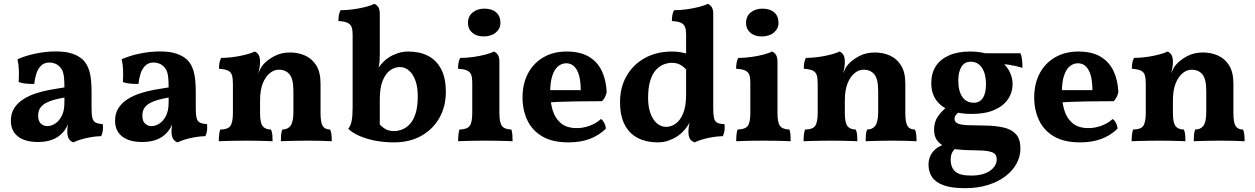

<svg xmlns="http://www.w3.org/2000/svg" viewBox="-20 -737 6574 1006"><path d="M363.9 9Q347.1 2.4 339.9 -11.4Q332.6 -25.1 332.6 -49Q332.6 -61.1 334.9 -77.8Q337.2 -94.4 342.3 -109.1L345.3 -112.3Q338.1 -85.8 325.3 -64.5Q312.4 -43.1 294.4 -28.6Q274.3 -11.5 245.4 -2.2Q216.5 7 178.5 7Q111.3 7 74.1 -22Q36.9 -51 36.9 -104.7Q36.9 -143.2 54.7 -170.7Q72.4 -198.2 102.4 -217.2Q132.4 -236.3 169 -248.1Q205.6 -259.8 244.1 -266.9Q282.6 -273.9 317.5 -279Q317.5 -308.5 315.7 -327.8Q314 -347.2 309.5 -360.7Q305 -374.2 295.4 -384.2Q284 -397.6 269.3 -403.5Q254.5 -409.5 239.2 -409.5Q211.4 -409.5 194.8 -392.6Q178.1 -375.8 170.1 -350.1Q162.1 -324.4 159.5 -297.1Q136 -297.1 115.1 -298.9Q94.1 -300.6 77.8 -307.3Q79.8 -334.3 79 -365.3Q78.3 -396.3 71.7 -426.7Q114.3 -445.6 168.4 -456.6Q222.5 -467.5 271 -467.5Q328.3 -467.5 362.9 -454.4Q397.5 -441.3 415.6 -422.7Q437.4 -401.4 448.6 -363.5Q459.7 -325.6 459.7 -256V-169Q459.7 -136.8 464 -119.3Q468.2 -101.7 480.7 -95Q493.1 -88.3 518.6 -86.8Q520.7 -70.5 518.9 -54.1Q517.1 -37.7 510 -23.6Q474 -22.6 435.4 -14.3Q396.8 -6.1 363.9 9ZM227.9 -76.2Q248.3 -76.2 269 -89.4Q289.6 -102.6 303.6 -129.9Q317.5 -157.3 317.5 -198.9V-226Q287.8 -220.9 262.4 -213.8Q237 -206.7 218.5 -196.3Q200 -185.8 189.9 -170.2Q179.9 -154.6 179.9 -131.5Q179.9 -102.4 194.2 -89.3Q208.6 -76.2 227.9 -76.2Z M909.9 9Q893.1 2.4 885.9 -11.4Q878.6 -25.1 878.6 -49Q878.6 -61.1 880.9 -77.8Q883.2 -94.4 888.3 -109.1L891.3 -112.3Q884.1 -85.8 871.3 -64.5Q858.4 -43.1 840.4 -28.6Q820.3 -11.5 791.4 -2.2Q762.5 7 724.5 7Q657.3 7 620.1 -22Q582.9 -51 582.9 -104.7Q582.9 -143.2 600.7 -170.7Q618.4 -198.2 648.4 -217.2Q678.4 -236.3 715 -248.1Q751.6 -259.8 790.1 -266.9Q828.6 -273.9 863.5 -279Q863.5 -308.5 861.7 -327.8Q860 -347.2 855.5 -360.7Q851 -374.2 841.4 -384.2Q830 -397.6 815.3 -403.5Q800.5 -409.5 785.2 -409.5Q757.4 -409.5 740.8 -392.6Q724.1 -375.8 716.1 -350.1Q708.1 -324.4 705.5 -297.1Q682 -297.1 661.1 -298.9Q640.1 -300.6 623.8 -307.3Q625.8 -334.3 625 -365.3Q624.3 -396.3 617.7 -426.7Q660.3 -445.6 714.4 -456.6Q768.5 -467.5 817 -467.5Q874.3 -467.5 908.9 -454.4Q943.5 -441.3 961.6 -422.7Q983.4 -401.4 994.6 -363.5Q1005.7 -325.6 1005.7 -256V-169Q1005.7 -136.8 1010 -119.3Q1014.2 -101.7 1026.7 -95Q1039.1 -88.3 1064.6 -86.8Q1066.7 -70.5 1064.9 -54.1Q1063.1 -37.7 1056 -23.6Q1020 -22.6 981.4 -14.3Q942.8 -6.1 909.9 9ZM773.9 -76.2Q794.3 -76.2 815 -89.4Q835.6 -102.6 849.6 -129.9Q863.5 -157.3 863.5 -198.9V-226Q833.8 -220.9 808.4 -213.8Q783 -206.7 764.5 -196.3Q746 -185.8 735.9 -170.2Q725.9 -154.6 725.9 -131.5Q725.9 -102.4 740.2 -89.3Q754.6 -76.2 773.9 -76.2Z M1200.4 -208.8V-296.3Q1200.4 -325 1195.9 -341.5Q1191.4 -358.1 1176 -366.4Q1160.5 -374.6 1127.5 -376.7Q1127.5 -391.9 1129.7 -406.6Q1132 -421.3 1138.6 -433.5Q1192 -434.5 1241.4 -444.7Q1290.8 -455 1314.3 -467Q1327.5 -461.9 1335.1 -449.3Q1342.6 -436.6 1342.6 -412.6ZM1659.5 -145.3Q1659.5 -94.8 1671.1 -76.6Q1682.8 -58.3 1710.1 -58.3Q1715.2 -45.6 1716.8 -31.2Q1718.3 -16.7 1718.3 3Q1696.3 1.5 1661.5 0.8Q1626.7 0 1593.6 0Q1572 0 1544.3 0.5Q1516.6 1 1491.8 1.5Q1467.1 2 1451.6 3Q1451.6 -14.7 1452.9 -29.9Q1454.2 -45.1 1459.2 -58.3Q1487.4 -58.3 1502.3 -78.1Q1517.3 -97.9 1517.3 -151V-259.7Q1517.3 -323.4 1497 -347.6Q1476.8 -371.8 1440.5 -371.8Q1415.5 -371.8 1393.2 -353.4Q1370.8 -335.1 1356.7 -299.6Q1342.6 -264.2 1342.6 -211V-145.3Q1342.6 -94.2 1356.3 -76.3Q1370 -58.3 1400.1 -58.3Q1405.7 -44.1 1407 -29.9Q1408.3 -15.7 1408.3 3Q1393.7 2 1370.1 1.5Q1346.4 1 1320.5 0.5Q1294.6 0 1271.5 0Q1249.4 0 1221.1 0.5Q1192.9 1 1167.1 1.5Q1141.4 2 1126.4 3Q1126.4 -15.7 1128.2 -31.7Q1130 -47.7 1134 -58.3Q1173 -58.3 1186.7 -76.8Q1200.4 -95.3 1200.4 -145.3V-296.3L1342.6 -412.6Q1342.6 -400.6 1340.3 -385Q1338 -369.5 1333 -352.5Q1338.6 -365.3 1344.7 -377.3Q1350.9 -389.3 1360.5 -399.9Q1381.2 -423.4 1417.1 -442.7Q1453.1 -462 1500.3 -462Q1542 -462 1578.4 -446Q1614.8 -430 1637.2 -394.2Q1659.5 -358.4 1659.5 -299Z M1959 -97.5Q1976.4 -75.4 1996.2 -62.8Q2016.1 -50.1 2044.8 -50.1Q2063.7 -50.1 2085.1 -57.8Q2106.5 -65.5 2125.8 -85.2Q2145.1 -104.9 2157 -140.8Q2168.9 -176.7 2168.9 -234.1Q2168.9 -281.4 2156.5 -315.2Q2144 -349.1 2122.9 -367.4Q2101.9 -385.7 2074.7 -385.7Q2049.3 -385.7 2025.3 -369.3Q2001.2 -352.9 1985.5 -315.6Q1969.9 -278.3 1969.9 -215.1V-67.1ZM2044 9Q1993.2 9 1946.1 0Q1898.9 -9 1862.3 -25.3Q1825.6 -41.6 1804.6 -62.1Q1816.6 -76.7 1822.1 -101.8Q1827.6 -127 1827.6 -172.9V-556.2Q1827.6 -579.7 1822.4 -594.7Q1817.1 -609.6 1801.1 -617.4Q1785.1 -625.1 1753.2 -626.7Q1753.2 -641.9 1755.4 -656.6Q1757.7 -671.3 1764.3 -683.5Q1797.5 -683.5 1833.1 -688.5Q1868.7 -693.5 1897.9 -701.3Q1927 -709 1941.1 -717Q1954.3 -711.9 1962.1 -699.5Q1969.9 -687.1 1969.9 -664.5V-449.4Q1969.9 -423.1 1967.9 -407.2Q1965.9 -391.3 1962.3 -373.5L1953.1 -298.6L1930.9 -318.5Q1947.1 -357.3 1961 -378.7Q1975 -400.1 1987.3 -411.3Q1998.4 -423.7 2017.9 -436.5Q2037.4 -449.3 2063.5 -458.1Q2089.7 -467 2119.6 -467Q2178 -467 2221.9 -444.8Q2265.7 -422.6 2290.9 -376Q2316 -329.3 2316 -255.4Q2316 -178.7 2282.1 -119.1Q2248.2 -59.5 2187.3 -25.2Q2126.3 9 2044 9Z M2380.4 3Q2380.4 -14.8 2381.9 -30.5Q2383.4 -46.2 2387.5 -58.3Q2427.5 -59.3 2440.9 -77.3Q2454.4 -95.3 2454.4 -145.3V-306.2Q2454.4 -329.7 2449.1 -344.7Q2443.8 -359.6 2427.8 -367.4Q2411.8 -375.1 2379.9 -376.7Q2379.9 -391.9 2382.2 -406.6Q2384.4 -421.3 2391 -433.5Q2424.3 -433.5 2459.9 -438.5Q2495.5 -443.5 2524.6 -451.3Q2553.7 -459 2567.8 -467Q2581 -461.9 2588.8 -449.5Q2596.6 -437.1 2596.6 -414.5V-145.3Q2596.6 -95.3 2609.9 -77.3Q2623.1 -59.3 2659.3 -58.3Q2663.3 -46.2 2664.6 -29.8Q2665.8 -13.4 2665.8 3Q2651.4 2 2628.3 1.5Q2605.1 1 2578 0.5Q2550.9 0 2523.6 0Q2496.8 0 2468.9 0.5Q2441.1 1 2418 1.5Q2394.8 2 2380.4 3ZM2513.3 -546.1Q2476.8 -546.1 2454.4 -565.7Q2431.9 -585.3 2431.9 -616.1Q2431.9 -651.9 2456.7 -671.8Q2481.4 -691.7 2517 -691.7Q2557.6 -691.7 2579.8 -672.1Q2602 -652.5 2602 -617.1Q2602 -586.8 2577.8 -566.4Q2553.5 -546.1 2513.3 -546.1Z M2958.5 9Q2874.4 9 2821.4 -22.2Q2768.4 -53.4 2743.1 -106.9Q2717.8 -160.3 2717.8 -226.4Q2717.8 -297.2 2745.9 -351.2Q2774 -405.2 2826.3 -436.1Q2878.5 -467 2949.3 -467Q3021.1 -467 3066.4 -439.5Q3111.6 -412 3134 -363.7Q3156.3 -315.4 3158.8 -253.7Q3152.2 -224.9 3134.4 -206.7Q3109 -206.7 3072.9 -206.4Q3036.8 -206.2 2995.4 -205.7Q2954 -205.2 2911.6 -203.4Q2869.2 -201.6 2830.8 -199.1V-264.7H3022.9Q3022.9 -331.8 3003.4 -368.6Q2983.8 -405.4 2946.6 -405.4Q2923.1 -405.4 2904 -389.6Q2884.9 -373.8 2873.9 -340.2Q2862.8 -306.6 2862.8 -252.6Q2862.8 -201.5 2875.8 -158.9Q2888.8 -116.4 2919.3 -91.1Q2949.7 -65.8 3002.5 -65.8Q3037.1 -65.8 3071.2 -78.7Q3105.3 -91.6 3128.7 -113.4Q3138.3 -107.8 3146 -92.8Q3153.8 -77.8 3154.3 -62.5Q3116.6 -26.4 3068.7 -8.7Q3020.8 9 2958.5 9Z M3501.8 -467Q3525.1 -467 3544.5 -463.6Q3563.9 -460.1 3585.7 -453.7V-360.5Q3568.4 -382.6 3548.5 -395.2Q3528.7 -407.9 3499.9 -407.9Q3481 -407.9 3459.7 -400.2Q3438.3 -392.5 3419.2 -373.1Q3400.1 -353.6 3388 -317.5Q3375.8 -281.3 3375.8 -223.9Q3375.8 -176.6 3388.3 -142.8Q3400.8 -108.9 3422.1 -90.6Q3443.4 -72.3 3470.1 -72.3Q3495.9 -72.3 3519.7 -88.7Q3543.6 -105.1 3559.2 -142.4Q3574.9 -179.7 3574.9 -242.4L3613.8 -139.5Q3597.7 -100.7 3583.7 -79.3Q3569.8 -57.9 3557.5 -46.7Q3546.9 -34.9 3527.4 -22Q3507.9 -9.2 3482 -0.1Q3456 9 3425.2 9Q3367.7 9 3323.4 -13.2Q3279 -35.4 3253.9 -82Q3228.8 -128.7 3228.8 -202.6Q3228.8 -279.3 3262.9 -338.9Q3297 -398.5 3358.5 -432.8Q3420 -467 3501.8 -467ZM3717.1 -167.3Q3717.1 -136 3721.1 -118.4Q3725.1 -100.8 3737.8 -94.1Q3750.5 -87.3 3776 -86.8Q3778.1 -70.5 3776.3 -54.1Q3774.5 -37.7 3767.4 -23.6Q3731.4 -22.6 3691.6 -14.3Q3651.8 -6.1 3618.9 9Q3602.6 2.4 3594.9 -9.7Q3587.1 -21.8 3587.1 -48.5Q3587.1 -68.5 3591.6 -88.2Q3596.2 -107.8 3603.7 -135ZM3717.1 -570.8V-129.6H3574.9V-570.8ZM3688.3 -717Q3701.5 -711.9 3709.3 -699.5Q3717.1 -687.1 3717.1 -664.5V-537H3574.9V-556.2Q3574.9 -579.7 3569.6 -594.7Q3564.3 -609.6 3548.3 -617.4Q3532.3 -625.1 3500.4 -626.7Q3500.4 -641.9 3502.7 -656.6Q3504.9 -671.3 3511.5 -683.5Q3544.8 -683.5 3580.1 -688.5Q3615.5 -693.5 3644.9 -701.3Q3674.2 -709 3688.3 -717Z M3837.4 3Q3837.4 -14.8 3838.9 -30.5Q3840.4 -46.2 3844.5 -58.3Q3884.5 -59.3 3897.9 -77.3Q3911.4 -95.3 3911.4 -145.3V-306.2Q3911.4 -329.7 3906.1 -344.7Q3900.8 -359.6 3884.8 -367.4Q3868.8 -375.1 3836.9 -376.7Q3836.9 -391.9 3839.2 -406.6Q3841.4 -421.3 3848 -433.5Q3881.3 -433.5 3916.9 -438.5Q3952.5 -443.5 3981.6 -451.3Q4010.7 -459 4024.8 -467Q4038 -461.9 4045.8 -449.5Q4053.6 -437.1 4053.6 -414.5V-145.3Q4053.6 -95.3 4066.9 -77.3Q4080.1 -59.3 4116.3 -58.3Q4120.3 -46.2 4121.6 -29.8Q4122.8 -13.4 4122.8 3Q4108.4 2 4085.3 1.5Q4062.1 1 4035 0.5Q4007.9 0 3980.6 0Q3953.8 0 3925.9 0.5Q3898.1 1 3875 1.5Q3851.8 2 3837.4 3ZM3970.3 -546.1Q3933.8 -546.1 3911.4 -565.7Q3888.9 -585.3 3888.9 -616.1Q3888.9 -651.9 3913.7 -671.8Q3938.4 -691.7 3974 -691.7Q4014.6 -691.7 4036.8 -672.1Q4059 -652.5 4059 -617.1Q4059 -586.8 4034.8 -566.4Q4010.5 -546.1 3970.3 -546.1Z M4264.4 -208.8V-296.3Q4264.4 -325 4259.9 -341.5Q4255.4 -358.1 4240 -366.4Q4224.5 -374.6 4191.5 -376.7Q4191.5 -391.9 4193.7 -406.6Q4196 -421.3 4202.6 -433.5Q4256 -434.5 4305.4 -444.7Q4354.8 -455 4378.3 -467Q4391.5 -461.9 4399.1 -449.3Q4406.6 -436.6 4406.6 -412.6ZM4723.5 -145.3Q4723.5 -94.8 4735.1 -76.6Q4746.8 -58.3 4774.1 -58.3Q4779.2 -45.6 4780.8 -31.2Q4782.3 -16.7 4782.3 3Q4760.3 1.5 4725.5 0.8Q4690.7 0 4657.6 0Q4636 0 4608.3 0.5Q4580.6 1 4555.8 1.5Q4531.1 2 4515.6 3Q4515.6 -14.7 4516.9 -29.9Q4518.2 -45.1 4523.2 -58.3Q4551.4 -58.3 4566.3 -78.1Q4581.3 -97.9 4581.3 -151V-259.7Q4581.3 -323.4 4561 -347.6Q4540.8 -371.8 4504.5 -371.8Q4479.5 -371.8 4457.2 -353.4Q4434.8 -335.1 4420.7 -299.6Q4406.6 -264.2 4406.6 -211V-145.3Q4406.6 -94.2 4420.3 -76.3Q4434 -58.3 4464.1 -58.3Q4469.7 -44.1 4471 -29.9Q4472.3 -15.7 4472.3 3Q4457.7 2 4434.1 1.5Q4410.4 1 4384.5 0.5Q4358.6 0 4335.5 0Q4313.4 0 4285.1 0.5Q4256.9 1 4231.1 1.5Q4205.4 2 4190.4 3Q4190.4 -15.7 4192.2 -31.7Q4194 -47.7 4198 -58.3Q4237 -58.3 4250.7 -76.8Q4264.4 -95.3 4264.4 -145.3V-296.3L4406.6 -412.6Q4406.6 -400.6 4404.3 -385Q4402 -369.5 4397 -352.5Q4402.6 -365.3 4408.7 -377.3Q4414.9 -389.3 4424.5 -399.9Q4445.2 -423.4 4481.1 -442.7Q4517.1 -462 4564.3 -462Q4606 -462 4642.4 -446Q4678.8 -430 4701.2 -394.2Q4723.5 -358.4 4723.5 -299Z M5036.3 249Q4964.3 249 4922.4 233.2Q4880.5 217.5 4862.8 189.6Q4845 161.7 4845 125.5Q4845 87.5 4867.1 59.2Q4889.2 31 4931.9 18.1L4998.1 29.4Q4975.7 48.5 4968.5 63.2Q4961.3 78 4961.3 98.2Q4961.3 141.4 4985.5 162.2Q5009.7 182.9 5067.6 182.9Q5131.5 182.9 5166.9 158Q5202.3 133.1 5202.3 98Q5202.3 79.8 5192.7 69.8Q5183.1 59.7 5156.4 55.1Q5129.8 50.4 5078.6 50.4Q5035.1 49.9 4998 46.2Q4960.9 42.5 4933.2 31.2Q4905.4 19.9 4889.8 -1.6Q4874.2 -23.1 4874.2 -58.1Q4874.2 -99.4 4896 -129.4Q4917.9 -159.3 4946.3 -180.6L5014.1 -157.3Q4998.8 -147 4990 -136.5Q4981.2 -125.9 4981.2 -114.9Q4981.2 -97.4 4998.3 -90Q5015.4 -82.6 5050.3 -81.1Q5085.2 -79.7 5138.3 -79.2Q5196.9 -78.7 5239 -68.7Q5281.1 -58.8 5303.8 -33.2Q5326.6 -7.6 5326.6 41.2Q5326.6 83 5306 120.6Q5285.4 158.2 5247.4 186.9Q5209.5 215.7 5155.9 232.3Q5102.3 249 5036.3 249ZM5069.7 -140Q5006 -140 4958.5 -158.3Q4911 -176.6 4885.2 -212.6Q4859.5 -248.6 4859.5 -302Q4859.5 -352.7 4882.9 -389.5Q4906.3 -426.2 4952 -446.6Q4997.7 -467 5062.4 -467Q5121.8 -467 5163.9 -451Q5206 -435 5233.2 -409.5Q5260.4 -384 5273 -354.5Q5285.7 -324.9 5285.7 -298.1Q5285.7 -253.7 5261.8 -217.8Q5237.9 -181.9 5190.1 -161Q5142.2 -140 5069.7 -140ZM5082.7 -198.6Q5112.6 -198.6 5129.4 -223.2Q5146.2 -247.8 5146.2 -296.2Q5146.2 -349.2 5125.2 -381.4Q5104.1 -413.6 5066 -413.6Q5032.8 -413.6 5016.9 -386.1Q5001.1 -358.7 5001.1 -315.6Q5001.1 -258.8 5022.6 -228.7Q5044.1 -198.6 5082.7 -198.6ZM5337.2 -381.4Q5320.1 -386.9 5300.8 -391.2Q5281.4 -395.5 5262.8 -398.2Q5244.1 -400.9 5227.6 -401.4L5132 -458H5327Q5333.1 -442.9 5335.2 -423Q5337.2 -403.1 5337.2 -381.4Z M5639.5 9Q5555.4 9 5502.4 -22.2Q5449.4 -53.4 5424.1 -106.9Q5398.8 -160.3 5398.8 -226.4Q5398.8 -297.2 5426.9 -351.2Q5455 -405.2 5507.3 -436.1Q5559.5 -467 5630.3 -467Q5702.1 -467 5747.4 -439.5Q5792.6 -412 5815 -363.7Q5837.3 -315.4 5839.8 -253.7Q5833.2 -224.9 5815.4 -206.7Q5790 -206.7 5753.9 -206.4Q5717.8 -206.2 5676.4 -205.7Q5635 -205.2 5592.6 -203.4Q5550.2 -201.6 5511.8 -199.1V-264.7H5703.9Q5703.9 -331.8 5684.4 -368.6Q5664.8 -405.4 5627.6 -405.4Q5604.1 -405.4 5585 -389.6Q5565.9 -373.8 5554.9 -340.2Q5543.8 -306.6 5543.8 -252.6Q5543.8 -201.5 5556.8 -158.9Q5569.8 -116.4 5600.3 -91.1Q5630.7 -65.8 5683.5 -65.8Q5718.1 -65.8 5752.2 -78.7Q5786.3 -91.6 5809.7 -113.4Q5819.3 -107.8 5827 -92.8Q5834.8 -77.8 5835.3 -62.5Q5797.6 -26.4 5749.7 -8.7Q5701.8 9 5639.5 9Z M5983.4 -208.8V-296.3Q5983.4 -325 5978.9 -341.5Q5974.4 -358.1 5959 -366.4Q5943.5 -374.6 5910.5 -376.7Q5910.5 -391.9 5912.7 -406.6Q5915 -421.3 5921.6 -433.5Q5975 -434.5 6024.4 -444.7Q6073.8 -455 6097.3 -467Q6110.5 -461.9 6118.1 -449.3Q6125.6 -436.6 6125.6 -412.6ZM6442.5 -145.3Q6442.5 -94.8 6454.1 -76.6Q6465.8 -58.3 6493.1 -58.3Q6498.2 -45.6 6499.8 -31.2Q6501.3 -16.7 6501.3 3Q6479.3 1.5 6444.5 0.8Q6409.7 0 6376.6 0Q6355 0 6327.3 0.5Q6299.6 1 6274.8 1.5Q6250.1 2 6234.6 3Q6234.6 -14.7 6235.9 -29.9Q6237.2 -45.1 6242.2 -58.3Q6270.4 -58.3 6285.3 -78.1Q6300.3 -97.9 6300.3 -151V-259.7Q6300.3 -323.4 6280 -347.6Q6259.8 -371.8 6223.5 -371.8Q6198.5 -371.8 6176.2 -353.4Q6153.8 -335.1 6139.7 -299.6Q6125.6 -264.2 6125.6 -211V-145.3Q6125.6 -94.2 6139.3 -76.3Q6153 -58.3 6183.1 -58.3Q6188.7 -44.1 6190 -29.9Q6191.3 -15.7 6191.3 3Q6176.7 2 6153.1 1.5Q6129.4 1 6103.5 0.5Q6077.6 0 6054.5 0Q6032.4 0 6004.1 0.5Q5975.9 1 5950.1 1.5Q5924.4 2 5909.4 3Q5909.4 -15.7 5911.2 -31.7Q5913 -47.7 5917 -58.3Q5956 -58.3 5969.7 -76.8Q5983.4 -95.3 5983.4 -145.3V-296.3L6125.6 -412.6Q6125.6 -400.6 6123.3 -385Q6121 -369.5 6116 -352.5Q6121.6 -365.3 6127.7 -377.3Q6133.9 -389.3 6143.5 -399.9Q6164.2 -423.4 6200.1 -442.7Q6236.1 -462 6283.3 -462Q6325 -462 6361.4 -446Q6397.8 -430 6420.2 -394.2Q6442.5 -358.4 6442.5 -299Z"/></svg>

Font: Vollkorn
Style: Regular
Weight: 400
Designer: Friedrich Althausen
Foundry: Friedrich Althausen
Version: Version 5.001